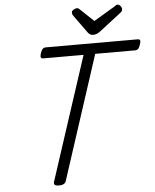

<svg xmlns="http://www.w3.org/2000/svg" viewBox="-77 -1350 1154 1428"><g transform="rotate(-5 500.5 -636.0)"><path d="M304 15Q262 15 269 -13L571 -937H271Q256 -937 252.5 -946Q249 -955 256 -977Q264 -1000 273 -1008.5Q282 -1017 297 -1017H981Q996 -1017 999.5 -1008.5Q1003 -1000 995 -977Q988 -955 979 -946Q970 -937 955 -937H658L357 -13Q352 1 339 8Q326 15 304 15ZM855 -1287Q867 -1287 876.5 -1275Q886 -1263 886 -1252Q886 -1242 883 -1237Q880 -1232 875 -1228L712 -1102Q697 -1090 683.5 -1084.5Q670 -1079 654 -1079Q641 -1079 630.5 -1086Q620 -1093 612 -1106L519 -1235Q514 -1243 513 -1248Q512 -1253 512 -1258Q512 -1270 526.5 -1278.5Q541 -1287 551 -1287Q561 -1287 566 -1282Q571 -1277 578 -1271L673 -1181L826 -1272Q832 -1276 839.5 -1281.5Q847 -1287 855 -1287Z"/></g></svg>

Font: Playwrite CO
Style: Regular
Weight: 400
Designer: Veronika Burian, José Scaglione
Foundry: TypeTogether
Version: Version 1.000